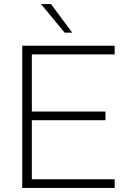

<svg xmlns="http://www.w3.org/2000/svg" viewBox="-20 -921 624 941"><path d="M542 0H89V-697H542V-654.5H136V-374.5H497V-332H136V-42.5H542ZM334 -761H297L181 -901H230Z"/></svg>

Font: Acari Sans Neue Light
Style: Regular
Weight: 300
Designer: Alfredo Marco Pradil (font), Cristiano Sobral (main changes)
Foundry: Hanken Design Co. (font), Cristiano Sobral (main changes)
Version: Version 2.459;March 19, 2022;FontCreator 14.0.0.2808 64-bit;